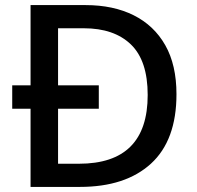

<svg xmlns="http://www.w3.org/2000/svg" viewBox="-20 -734 773 754"><path d="M316 -714Q425 -714 505 -674Q585 -634 629 -556.5Q673 -479 673 -364Q673 -183 573 -91.5Q473 0 294 0H100V-307H28V-399H100V-714ZM309 -623H208V-399H368V-307H208V-91H290Q560 -91 560 -361Q560 -496 494 -559.5Q428 -623 309 -623Z"/></svg>

Font: Noto Sans Ethiopic Medium
Style: Regular
Weight: 500
Designer: Monotype Design Team
Foundry: Monotype Imaging Inc.
Version: Version 2.102; ttfautohint (v1.8.4.7-5d5b)